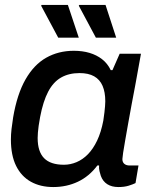

<svg xmlns="http://www.w3.org/2000/svg" viewBox="-20 -743 613 775"><path d="M195 12Q143 12 104.5 -9.5Q66 -31 45 -73.5Q24 -116 24 -180Q24 -200 26.5 -222Q29 -244 33 -269Q49 -363 83 -422.5Q117 -482 166.5 -510Q216 -538 278 -538Q313 -538 341.5 -529.5Q370 -521 392 -504Q414 -487 427 -460H434L463 -526H549L526 -399Q519 -362 511.5 -322.5Q504 -283 497.5 -245.5Q491 -208 485.5 -177.5Q480 -147 477 -126.5Q474 -106 474 -101Q474 -88 482 -81.5Q490 -75 503 -75H539L527 -4Q517 1 499.5 6.5Q482 12 458 12Q431 12 413 0.5Q395 -11 387 -33Q384 -42 381.5 -52.5Q379 -63 380 -75H373Q340 -31 294.5 -9.5Q249 12 195 12ZM238 -78Q264 -78 289 -88.5Q314 -99 335 -120.5Q356 -142 372 -175.5Q388 -209 397 -256Q400 -275 401.5 -289Q403 -303 404 -314Q405 -325 405 -334Q405 -371 394 -396.5Q383 -422 360 -435Q337 -448 301 -448Q258 -448 226.5 -430Q195 -412 174.5 -373Q154 -334 142 -271Q138 -250 136 -235Q134 -220 133 -208Q132 -196 132 -186Q132 -131 158 -104.5Q184 -78 238 -78ZM367 -591 298 -720 300 -723H406L449 -591ZM215 -591 146 -720 148 -723H254L298 -591Z"/></svg>

Font: Archivo SemiBold Medium
Style: Italic
Weight: 500
Italic angle: -10°
Version: Version 2.001